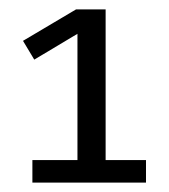

<svg xmlns="http://www.w3.org/2000/svg" viewBox="-20 -718 360 409"><path d="M49 -329V-377H145V-646L53 -591L29 -631L142 -698H205V-377H291V-329Z"/></svg>

Font: IBM Plex Sans Condensed
Style: Regular
Weight: 400
Width: 3
Designer: Mike Abbink, Paul van der Laan, Pieter van Rosmalen
Foundry: Bold Monday
Version: Version 1.1